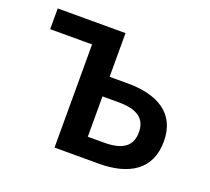

<svg xmlns="http://www.w3.org/2000/svg" viewBox="-99 -675 878 801"><g transform="rotate(20 340.0 -275.0)"><path d="M215 0H411C542 0 635 -52 635 -180C635 -305 542 -356 411 -356H330V-550H29V-458H215ZM330 -90V-269H402C484 -269 524 -241 524 -180C524 -118 484 -90 402 -90Z"/></g></svg>

Font: Noto Sans Japanese Medium
Style: Regular
Weight: 500
Designer: Ryoko NISHIZUKA (kana & ideographs); Paul D. Hunt (Latin, Greek & Cyrillic); Wenlong ZHANG (bopomofo); Sandoll Communica
Foundry: Adobe Systems Incorporated
Version: Version 1.000;PS 1;hotconv 1.0.78;makeotf.lib2.5.61930